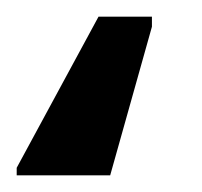

<svg xmlns="http://www.w3.org/2000/svg" viewBox="-29 -50 242 230"><path d="M-9 160V151L89 -30H153V-18L103 160Z"/></svg>

Font: Noto Sans ExtraCondensed Medium
Style: Regular
Weight: 500
Width: 2
Designer: Monotype Design Team
Foundry: Monotype Imaging Inc.
Version: Version 2.013; ttfautohint (v1.8.4.7-5d5b)